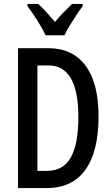

<svg xmlns="http://www.w3.org/2000/svg" viewBox="-20 -960 571 980"><path d="M483 -366Q483 -187 416 -93.5Q349 0 218 0H72V-714H227Q350 -714 416.5 -625Q483 -536 483 -366ZM380 -362Q380 -626 227 -626H171V-88H220Q303 -88 341.5 -156.5Q380 -225 380 -362ZM213 -780Q198 -812 171.5 -854Q145 -896 120 -929V-940H175Q193 -924 216 -899Q239 -874 261 -848Q285 -878 304.5 -897Q324 -916 348 -940H402V-929Q387 -909 369.5 -882.5Q352 -856 335.5 -829Q319 -802 309 -780Z"/></svg>

Font: Noto Sans Gujarati UI ExtraCondensed Medium
Style: Regular
Weight: 500
Width: 2
Designer: Jelle Bosma - Monotype Design Team, Universal Thirst
Foundry: Monotype Imaging Inc.
Version: Version 2.106; ttfautohint (v1.8.4.7-5d5b)